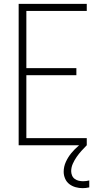

<svg xmlns="http://www.w3.org/2000/svg" viewBox="-20 -755 540 998"><path d="M77 0V-735H431V-698H117V-401H377V-364H117V-37H431V0ZM409 223Q391 223 373 218Q355 213 340.5 202Q326 191 318.5 173.5Q311 156 311 138Q311 111 322.5 86Q334 61 351 40.5Q368 20 388.5 2.5Q409 -15 431 -30V0Q417 14 403.5 29Q390 44 378.5 60.5Q367 77 358.5 96Q350 115 350 135Q350 146 354.5 157Q359 168 368.5 175Q378 182 389.5 184.5Q401 187 412 187Q420 187 428 186Q436 185 444 183V219Q435 221 426.5 222Q418 223 409 223Z"/></svg>

Font: Iosevka Term Curly Extralight
Style: Regular
Weight: 200
Designer: Belleve Invis
Foundry: Belleve Invis
Version: Version 32.3.0